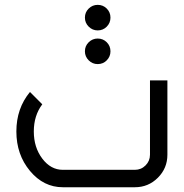

<svg xmlns="http://www.w3.org/2000/svg" viewBox="-20 -787 772 807"><path d="M546.9 0H244.1Q163.1 0 106 -68.6Q48.8 -137.2 48.8 -234.4Q48.8 -331.5 106 -400.4L157.7 -348.6Q122.1 -301.3 122.1 -234.4Q122.1 -167.5 157.7 -120.4Q193.4 -73.2 244.1 -73.2H546.9Q573.2 -73.2 591.8 -91.8Q610.4 -110.4 610.4 -136.7V-449.2H683.6V-136.7Q683.6 -80.1 643.6 -40Q603.5 0 546.9 0ZM390.6 -517.6Q368.7 -517.6 352.8 -533.4Q336.9 -549.3 336.9 -571.3Q336.9 -593.8 352.8 -609.4Q368.7 -625 390.6 -625Q413.1 -625 428.7 -609.4Q444.3 -593.8 444.3 -571.3Q444.3 -549.3 428.7 -533.4Q413.1 -517.6 390.6 -517.6ZM390.6 -659.2Q368.7 -659.2 352.8 -675Q336.9 -690.9 336.9 -712.9Q336.9 -735.4 352.8 -751Q368.7 -766.6 390.6 -766.6Q413.1 -766.6 428.7 -751Q444.3 -735.4 444.3 -712.9Q444.3 -690.9 428.7 -675Q413.1 -659.2 390.6 -659.2Z"/></svg>

Font: Catrinity
Style: Regular
Weight: 400
Designer: Alexander Lange
Foundry: High-Logic / Made with FontCreator
Version: Version 2.090;May 20, 2024;FontCreator 15.0.0.2974 64-bit